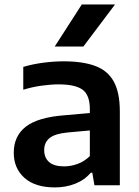

<svg xmlns="http://www.w3.org/2000/svg" viewBox="-20 -828 620 858"><path d="M225.5 9.5Q137 9.5 89.2 -33.2Q41.5 -76 41.5 -145.5Q41.5 -220 95.5 -262Q149.5 -304 269.5 -313L381.5 -323V-339.5Q381.5 -404 348.5 -427.5Q315.5 -451 242 -451Q208.5 -451 166.2 -445.2Q124 -439.5 84 -427V-529Q125.5 -541.5 173.8 -547.8Q222 -554 264 -554Q350 -554 405.8 -533.2Q461.5 -512.5 488.5 -463.5Q515.5 -414.5 515.5 -330V0H402L392.5 -56H385.5Q358 -23.5 316 -7Q274 9.5 225.5 9.5ZM177.5 -157.5Q177.5 -123 199.5 -103.8Q221.5 -84.5 266.5 -84.5Q296.5 -84.5 326.8 -95.5Q357 -106.5 381.5 -130.5V-245L282 -236Q225.5 -230.5 201.5 -211Q177.5 -191.5 177.5 -157.5ZM224.5 -620 345.5 -808H494L352.5 -620Z"/></svg>

Font: Encode Sans SmExp SmBold
Style: Regular
Weight: 600
Width: 6
Designer: Multiple Designers
Foundry: Impallari Type
Version: Version 3.002; ttfautohint (v1.8.3) -l 8 -r 50 -G 200 -x 14 